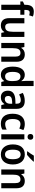

<svg xmlns="http://www.w3.org/2000/svg" viewBox="1829 -2635 816 4514"><g transform="rotate(90 2237.0 -378.0)"><path d="M327 -448V-543H213V-571C214 -640 232 -668 274 -668C297 -668 320 -662 340 -656L368 -744C333 -757 299 -765 256 -765C144 -765 93 -704 93 -566V-544L14 -508V-448H92V0H213V-448Z M848 -543H727V-272C727 -155 700 -92 611 -92C554 -92 528 -133 528 -216V-543H406V-188C406 -56 468 10 580 10C643 10 700 -16 731 -70H737L753 0H848Z M1258 -553C1193 -553 1138 -524 1107 -470H1101L1085 -543H990V0H1112V-266C1112 -390 1139 -451 1225 -451C1285 -451 1311 -410 1311 -329V0H1432V-357C1432 -491 1369 -553 1258 -553Z M1738 10C1808 10 1851 -21 1882 -68H1887L1908 0H2004V-760H1882V-567C1882 -540 1885 -500 1888 -473H1883C1852 -521 1807 -553 1739 -553C1621 -553 1546 -454 1546 -271C1546 -88 1620 10 1738 10ZM1774 -90C1705 -90 1670 -151 1670 -270C1670 -386 1705 -451 1773 -451C1857 -451 1886 -391 1886 -274V-253C1886 -143 1854 -90 1774 -90Z M2353 -552C2280 -552 2215 -534 2164 -506L2199 -420C2245 -442 2291 -459 2335 -459C2389 -459 2419 -431 2419 -359V-334L2337 -331C2188 -326 2112 -268 2112 -157C2112 -53 2171 10 2264 10C2344 10 2385 -17 2426 -74H2430L2452 0H2539V-364C2539 -489 2476 -552 2353 -552ZM2362 -255 2419 -257V-209C2419 -128 2371 -83 2308 -83C2264 -83 2236 -108 2236 -161C2236 -219 2270 -251 2362 -255Z M2888 10C2945 10 2990 -3 3027 -26V-128C2988 -106 2944 -92 2896 -92C2820 -92 2778 -151 2778 -269C2778 -389 2819 -451 2897 -451C2932 -451 2969 -439 3003 -424L3038 -520C3001 -540 2950 -553 2895 -553C2748 -553 2654 -457 2654 -268C2654 -77 2744 10 2888 10Z M3198 -752C3158 -752 3130 -733 3130 -685C3130 -638 3158 -618 3198 -618C3237 -618 3265 -638 3265 -685C3265 -733 3237 -752 3198 -752ZM3258 -543H3136V0H3258Z M3779 -756V-766H3639C3615 -721 3573 -662 3540 -619V-606H3622C3669 -643 3748 -718 3779 -756ZM3847 -272C3847 -453 3752 -553 3612 -553C3459 -553 3375 -448 3375 -272C3375 -99 3466 10 3610 10C3763 10 3847 -100 3847 -272ZM3499 -272C3499 -390 3532 -455 3611 -455C3690 -455 3723 -390 3723 -272C3723 -154 3690 -88 3611 -88C3533 -88 3499 -154 3499 -272Z M4232 -553C4167 -553 4112 -524 4081 -470H4075L4059 -543H3964V0H4086V-266C4086 -390 4113 -451 4199 -451C4259 -451 4285 -410 4285 -329V0H4406V-357C4406 -491 4343 -553 4232 -553Z"/></g></svg>

Font: Noto Sans Lao Looped SemiCondensed SemiBold
Style: Regular
Weight: 600
Width: 4
Designer: Mark Frömberg, Ben Mitchell
Foundry: The Fontpad Ltd
Version: Version 1.002